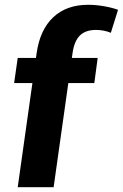

<svg xmlns="http://www.w3.org/2000/svg" viewBox="-20 -782 513 802"><path d="M133 -560Q147 -658 202.5 -710Q258 -762 348 -762Q380 -762 414.5 -756Q449 -750 473 -741L443 -645Q429 -651 413 -654Q397 -657 381 -657Q337 -657 313.5 -633.5Q290 -610 283 -560L204 0H54ZM54 -540H388L374 -435H39Z"/></svg>

Font: Pathway Extreme SemiCondensed
Style: Bold Italic
Weight: 700
Width: 4
Italic angle: -8°
Version: Version 1.001;gftools[0.9.26]